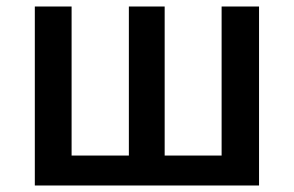

<svg xmlns="http://www.w3.org/2000/svg" viewBox="-20 -570 902 590"><path d="M87 0H776V-550H661V-92H486V-550H376V-92H200V-550H87Z"/></svg>

Font: Noto Sans HK Medium
Style: Regular
Weight: 500
Designer: Ryoko NISHIZUKA 西塚涼子 (kana, bopomofo & ideographs); Paul D. Hunt (Latin, Greek & Cyrillic); Sandoll Communications 산돌커뮤니
Foundry: Adobe
Version: Version 2.002;hotconv 1.0.116;makeotfexe 2.5.65601